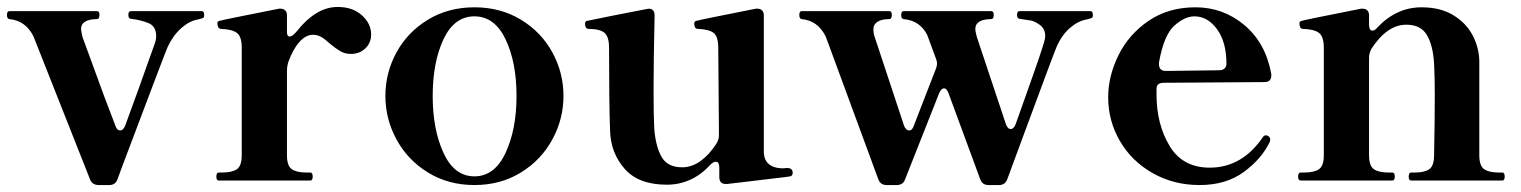

<svg xmlns="http://www.w3.org/2000/svg" viewBox="-29 -519 4374 552"><path d="M230 -3 67 -415Q44 -460 -2 -464Q-9 -465 -9 -476Q-9 -487 -2 -487H250Q257 -487 257 -476Q257 -464 249 -464Q228 -464 216 -457Q204 -450 204 -436Q204 -431 208 -413Q216 -390 271 -241Q279 -221 303 -157Q307 -144 317 -144Q325 -144 331 -158Q368 -258 416 -394Q420 -405 420 -415Q420 -444 397 -453Q374 -462 347 -465Q340 -466 340 -476Q340 -487 347 -487H551Q558 -487 558 -476Q558 -469 555 -467.5Q552 -466 540 -463Q516 -459 492.5 -438.5Q469 -418 453 -384Q445 -366 321 -37L309 -4Q303 13 285 13H255Q236 13 230 -3Z M1038 -420Q1038 -396 1021.5 -380Q1005 -364 980 -364Q963 -364 950 -371.5Q937 -379 920 -393Q906 -406 895 -412.5Q884 -419 871 -419Q850 -419 831.5 -398Q813 -377 800 -341Q796 -328 796 -315V-73Q796 -42 810 -32.5Q824 -23 852 -23H863Q870 -23 870 -11Q870 0 863 0H600Q593 0 593 -11Q593 -23 600 -23H610Q638 -23 652 -32.5Q666 -42 666 -73V-382Q666 -414 652 -424.5Q638 -435 605 -436Q600 -437 598 -442Q596 -447 596 -452Q596 -458 602 -459Q611 -462 773 -494H778Q786 -494 791 -489Q796 -484 796 -475V-427Q796 -414 804 -414Q812 -414 826 -431Q851 -463 880.5 -481Q910 -499 942 -499Q985 -499 1011.5 -475Q1038 -451 1038 -420Z M1079 -243Q1079 -310 1111 -368.5Q1143 -427 1201.5 -462.5Q1260 -498 1335 -498Q1410 -498 1468.5 -462.5Q1527 -427 1559 -368.5Q1591 -310 1591 -243Q1591 -177 1559 -118Q1527 -59 1468.5 -23Q1410 13 1335 13Q1260 13 1201.5 -23Q1143 -59 1111 -118Q1079 -177 1079 -243ZM1456 -243Q1456 -340 1424.5 -406Q1393 -472 1335 -472Q1277 -472 1246 -406Q1215 -340 1215 -243Q1215 -147 1246 -79.5Q1277 -12 1335 -12Q1393 -12 1424.5 -79.5Q1456 -147 1456 -243Z M2250 -22Q2250 -14 2243 -12Q2240 -11 2187 -5Q2134 1 2104 5L2061 10H2058Q2039 10 2039 -10V-37Q2039 -54 2029 -54Q2022 -54 2014 -46Q1961 12 1888 12Q1807 12 1767 -33.5Q1727 -79 1725 -142Q1722 -224 1722 -382Q1722 -414 1708.5 -425Q1695 -436 1662 -436Q1653 -437 1653 -451Q1653 -458 1659 -459Q1682 -464 1732.5 -474Q1783 -484 1830 -493L1836 -494Q1853 -494 1853 -474Q1850 -345 1850 -263Q1850 -185 1852 -149Q1856 -98 1873 -68Q1890 -38 1932 -38Q1960 -38 1985 -56Q2010 -74 2030 -105Q2038 -117 2038 -131L2036 -381Q2036 -414 2022.5 -424.5Q2009 -435 1976 -436Q1967 -437 1967 -452Q1967 -458 1973 -459Q1982 -462 2144 -494H2149Q2157 -494 2162 -489Q2167 -484 2167 -475V-84Q2167 -37 2220 -35L2234 -36Q2250 -36 2250 -22Z M3106 -487Q3113 -487 3113 -476Q3113 -469 3110 -467.5Q3107 -466 3095 -463Q3071 -459 3047.5 -439Q3024 -419 3009 -385Q3003 -372 2911 -123L2867 -4Q2861 13 2843 13H2813Q2795 13 2789 -4L2698 -251Q2693 -265 2685 -265Q2677 -265 2671 -251L2573 -3Q2567 13 2549 13H2520Q2502 13 2496 -4L2345 -414Q2322 -460 2276 -464Q2269 -465 2269 -476Q2269 -487 2276 -487H2528Q2535 -487 2535 -476Q2535 -464 2527 -464Q2506 -464 2494 -456.5Q2482 -449 2482 -435Q2482 -423 2486 -412L2570 -158Q2572 -152 2576 -148Q2580 -144 2584 -144Q2594 -144 2598 -157L2662 -322Q2665 -330 2665 -336Q2665 -343 2662 -350L2637 -418Q2616 -460 2569 -464Q2562 -465 2562 -476Q2562 -487 2569 -487H2821Q2828 -487 2828 -476Q2828 -464 2820 -464Q2799 -464 2787 -457Q2775 -450 2775 -435Q2775 -430 2779 -414L2863 -162Q2868 -148 2877 -148Q2881 -148 2885 -152Q2889 -156 2891 -162Q2918 -238 2940.5 -301.5Q2963 -365 2972 -395Q2976 -409 2976 -415Q2976 -436 2961 -447Q2946 -458 2934.5 -460Q2923 -462 2902 -465Q2895 -466 2895 -476Q2895 -487 2902 -487Z M3623 -118 3622 -112Q3599 -63 3547.5 -25Q3496 13 3420 13Q3345 13 3284.5 -21.5Q3224 -56 3190.5 -114Q3157 -172 3157 -239Q3157 -300 3186.5 -360Q3216 -420 3273 -459Q3330 -498 3408 -498Q3488 -498 3549 -446.5Q3610 -395 3626 -306V-302Q3626 -283 3606 -283L3317 -281Q3296 -281 3296 -264V-247Q3296 -162 3333.5 -99.5Q3371 -37 3449 -37Q3542 -37 3602 -125Q3605 -130 3611 -130Q3613 -130 3617 -128Q3623 -124 3623 -118ZM3303 -339V-335Q3303 -315 3323 -315L3476 -317Q3486 -317 3491.5 -322Q3497 -327 3497 -336Q3497 -398 3470 -435Q3443 -472 3405 -472Q3377 -472 3347 -445Q3317 -418 3303 -339Z M4290 -23Q4297 -23 4297 -11Q4297 0 4290 0H4028Q4021 0 4021 -11Q4021 -23 4028 -23H4039Q4066 -23 4080 -32.5Q4094 -42 4094 -73Q4096 -172 4096 -246Q4096 -298 4094 -336Q4091 -388 4073.5 -418Q4056 -448 4014 -448Q3959 -448 3914 -379Q3907 -366 3907 -353V-73Q3907 -42 3921 -32.5Q3935 -23 3963 -23H3974Q3981 -23 3981 -11Q3981 0 3974 0H3711Q3703 0 3703 -11Q3703 -23 3711 -23H3721Q3749 -23 3763 -32.5Q3777 -42 3777 -73V-381Q3777 -414 3763 -424.5Q3749 -435 3716 -436Q3707 -437 3707 -452Q3707 -458 3713 -459Q3722 -462 3884 -494H3889Q3897 -494 3902 -489Q3907 -484 3907 -475V-448Q3907 -440 3909.5 -435.5Q3912 -431 3916 -431Q3924 -431 3931 -440Q3986 -498 4058 -498Q4112 -498 4149 -475.5Q4186 -453 4204.5 -418Q4223 -383 4224 -344V-73Q4224 -42 4238 -32.5Q4252 -23 4280 -23Z"/></svg>

Font: Shippori Mincho B1 ExtraBold
Style: Regular
Weight: 800
Designer: FONTDASU
Foundry: FONTDASU / Google Inc. / but / Adobe
Version: Version 3.110; ttfautohint (v1.8.3)